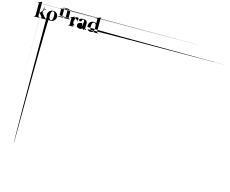

<svg xmlns="http://www.w3.org/2000/svg" viewBox="-729 -1846 10615 8843"><g transform="rotate(15 4578.5 2575.5)"><path d="M597.7 -14.6Q601.6 -13.7 603.5 -11.7Q605.5 -8.8 605.5 -5.9Q605.5 -2.9 602.5 -2Q600.6 0 595.7 0Q527.3 0 451.2 0Q375 0 324.2 0Q319.3 0 317.4 -2Q315.4 -2.9 315.4 -5.9Q315.4 -8.8 316.4 -10.7Q318.4 -13.7 322.3 -13.7Q326.2 -14.6 330.1 -16.6Q334 -17.6 337.9 -19.5Q341.8 -21.5 345.7 -24.4Q348.6 -26.4 350.6 -29.3Q353.5 -32.2 355.5 -36.1Q357.4 -39.1 358.4 -43.9Q358.4 -48.8 357.4 -53.7Q356.4 -57.6 352.5 -64.5Q352.5 -65.4 349.6 -68.4Q347.7 -71.3 343.8 -76.2Q339.8 -80.1 335.9 -85.9Q331.1 -90.8 326.2 -97.7Q320.3 -104.5 315.4 -111.3Q309.6 -118.2 303.7 -126Q297.9 -133.8 293 -140.6Q287.1 -147.5 281.2 -154.3Q275.4 -161.1 270.5 -166Q265.6 -171.9 260.7 -176.8Q256.8 -182.6 253.9 -185.5Q251 -188.5 249 -190.4Q244.1 -195.3 240.2 -199.2Q236.3 -203.1 233.4 -205.1Q230.5 -207 226.6 -209Q223.6 -210 220.7 -210Q216.8 -210 213.9 -209Q210.9 -207 209 -205.1Q207 -203.1 207 -198.2Q206.1 -194.3 206.1 -190.4Q206.1 -163.1 206.1 -132.8Q206.1 -102.5 206.1 -82Q206.1 -71.3 208 -63.5Q210.9 -54.7 214.8 -48.8Q219.7 -43 224.6 -38.1Q228.5 -33.2 235.4 -29.3Q241.2 -25.4 246.1 -22.5Q252 -20.5 256.8 -18.6Q262.7 -17.6 265.6 -16.6Q269.5 -15.6 272.5 -14.6Q274.4 -14.6 275.4 -13.7Q277.3 -12.7 278.3 -11.7Q279.3 -10.7 279.3 -8.8Q280.3 -7.8 280.3 -5.9Q280.3 2955.1 279.3 2956.1Q279.3 2956.1 279.3 2956.1Q278.3 2957 277.3 -1Q276.4 0 274.4 0Q272.5 1 271.5 1Q206.1 1 131.8 1Q58.6 1 8.8 1Q6.8 1 4.9 0Q3.9 0 2.9 -1Q2 -2.9 1 -3.9Q0 -4.9 0 -5.9Q0 -7.8 0 -8.8Q0 -9.8 1 -10.7Q2 -12.7 2.9 -13.7Q4.9 -13.7 6.8 -13.7Q8.8 -13.7 12.7 -15.6Q16.6 -16.6 22.5 -17.6Q27.3 -19.5 32.2 -21.5Q38.1 -24.4 43.9 -28.3Q49.8 -32.2 54.7 -37.1Q59.6 -42 64.5 -47.9Q68.4 -53.7 70.3 -62.5Q73.2 -70.3 73.2 -81.1Q73.2 -129.9 73.2 -182.6Q73.2 -235.4 73.2 -288.1Q73.2 -386.7 73.2 -479.5Q73.2 -573.2 73.2 -640.6Q73.2 -643.6 71.3 -646.5Q70.3 -648.4 67.4 -649.4Q66.4 -649.4 64.5 -649.4Q63.5 -650.4 59.6 -651.4Q56.6 -651.4 52.7 -652.3Q48.8 -653.3 44.9 -654.3Q41 -654.3 1695.3 -655.3Q3348.6 -656.2 6660.2 -658.2Q3341.8 -659.2 1682.6 -659.2Q22.5 -660.2 22.5 -660.2Q18.6 -661.1 17.6 -662.1Q15.6 -664.1 14.6 -667Q14.6 -668.9 16.6 -670.9Q18.6 -672.9 22.5 -673.8Q32.2 -675.8 43 -679.7Q53.7 -682.6 65.4 -685.5Q76.2 -689.5 87.9 -694.3Q98.6 -698.2 111.3 -703.1Q122.1 -708 133.8 -713.9Q144.5 -718.8 155.3 -723.6Q165 -730.5 174.8 -735.4Q184.6 -741.2 194.3 -747.1Q196.3 -748 198.2 -749Q201.2 -750 203.1 -750Q205.1 -750 207 -748Q208 -746.1 208 -742.2Q208 -699.2 208 -654.3Q208 -609.4 208 -563.5Q208 -478.5 208 -398.4Q208 -318.4 208 -259.8Q208 -253.9 209 -249Q210 -244.1 211.9 -241.2Q213.9 -238.3 217.8 -236.3Q220.7 -234.4 225.6 -234.4Q232.4 -234.4 237.3 -236.3Q242.2 -238.3 246.1 -243.2Q251 -249 257.8 -256.8Q263.7 -264.6 271.5 -274.4Q278.3 -284.2 285.2 -293.9Q293 -303.7 299.8 -314.5Q307.6 -324.2 314.5 -335Q321.3 -345.7 327.1 -355.5Q334 -365.2 338.9 -373Q343.8 -380.9 347.7 -387.7Q352.5 -396.5 354.5 -402.3Q357.4 -408.2 357.4 -413.1Q356.4 -418 354.5 -420.9Q352.5 -424.8 349.6 -427.7Q346.7 -430.7 343.8 -431.6Q339.8 -433.6 335.9 -433.6Q332 -434.6 329.1 -435.5Q326.2 -435.5 324.2 -435.5Q321.3 -435.5 320.3 -436.5Q318.4 -437.5 318.4 -439.5Q317.4 -440.4 316.4 -441.4Q316.4 -442.4 317.4 -444.3Q317.4 -445.3 317.4 -446.3Q318.4 -447.3 320.3 -448.2Q321.3 -449.2 323.2 -449.2Q324.2 -450.2 326.2 -450.2Q362.3 -450.2 402.3 -450.2Q443.4 -450.2 469.7 -450.2Q472.7 -450.2 473.6 -449.2Q475.6 -449.2 475.6 -448.2Q476.6 -447.3 477.5 -446.3Q477.5 -444.3 477.5 -443.4Q477.5 -261.7 477.5 -260.7Q476.6 -259.8 475.6 -438.5Q475.6 -437.5 473.6 -436.5Q472.7 -435.5 469.7 -434.6Q467.8 -434.6 464.8 -434.6Q461.9 -433.6 457 -430.7Q452.1 -429.7 447.3 -427.7Q442.4 -424.8 435.5 -421.9Q429.7 -418.9 423.8 -415Q417 -410.2 410.2 -405.3Q403.3 -399.4 396.5 -454.1Q388.7 -507.8 381.8 -620.1Q379.9 -498 377 -433.6Q374 -370.1 370.1 -365.2Q365.2 -359.4 361.3 -352.5Q356.4 -346.7 351.6 -340.8Q347.7 -335 343.8 -329.1Q339.8 -323.2 335.9 -318.4Q332 -312.5 330.1 -309.6Q329.1 -306.6 328.1 -305.7Q326.2 -302.7 356.4 -299.8Q386.7 -296.9 449.2 -293.9Q390.6 -291 365.2 -285.2Q338.9 -280.3 344.7 -272.5Q350.6 -263.7 359.4 -253.9Q367.2 -244.1 376 -233.4Q384.8 -221.7 394.5 -210Q404.3 -197.3 415 -184.6Q425.8 -171.9 435.5 -160.2Q446.3 -148.4 455.1 -135.7Q464.8 -125 473.6 -114.3Q482.4 -103.5 491.2 -94.7Q499 -85.9 505.9 -79.1Q511.7 -72.3 515.6 -69.3Q522.5 -63.5 528.3 -57.6Q535.2 -52.7 541 -47.9Q547.9 -43.9 553.7 -39.1Q559.6 -35.2 565.4 -31.2Q571.3 -27.3 576.2 -24.4Q580.1 -22.5 585 -18.6Q589.8 -18.6 593.8 -16.6Q596.7 -15.6 597.7 -14.6Z M810.5 -475.6Q835.9 -475.6 860.4 -471.7Q883.8 -466.8 906.2 -458Q927.7 -449.2 946.3 -436.5Q964.8 -423.8 979.5 -408.2Q995.1 -391.6 1007.8 -373Q1019.5 -354.5 1028.3 -333Q1037.1 -311.5 1041 -288.1Q1044.9 -265.6 1045.9 -241.2Q1045.9 -215.8 1041 -192.4Q1036.1 -169.9 1026.4 -147.5Q1017.6 -126 1003.9 -106.4Q991.2 -87.9 974.6 -72.3Q958 -55.7 938.5 -42Q918.9 -29.3 896.5 -19.5Q874 -9.8 850.6 -5.9Q826.2 -1 800.8 -1Q775.4 -1 752 -4.9Q727.5 -9.8 706.1 -18.6Q684.6 -27.3 665 1452.1Q646.5 2931.6 631.8 5901.4Q616.2 5900.4 604.5 4389.6Q591.8 2877.9 584 -143.6Q575.2 -165 570.3 -187.5Q565.4 -210.9 565.4 -235.4Q565.4 -260.7 570.3 -284.2Q575.2 -306.6 585 -329.1Q594.7 -350.6 607.4 -370.1Q620.1 -388.7 636.7 -405.3Q653.3 -420.9 672.9 -434.6Q692.4 -447.3 714.8 -457Q737.3 -466.8 761.7 -470.7Q785.2 -475.6 810.5 -475.6ZM805.7 -27.3Q817.4 -27.3 828.1 -32.2Q838.9 -36.1 847.7 -44.9Q856.4 -52.7 864.3 -64.5Q872.1 -75.2 877 -89.8Q882.8 -104.5 887.7 -121.1Q891.6 -137.7 894.5 -157.2Q897.5 -176.8 899.4 -196.3Q900.4 -216.8 900.4 -239.3Q900.4 -260.7 899.4 -281.2Q897.5 -301.8 894.5 -320.3Q891.6 -339.8 887.7 -356.4Q882.8 -374 877 -387.7Q871.1 -402.3 864.3 -414.1Q856.4 -424.8 847.7 -432.6Q838.9 -441.4 828.1 -445.3Q817.4 -450.2 805.7 -450.2Q793.9 -450.2 783.2 -446.3Q772.5 -442.4 763.7 -433.6Q754.9 -425.8 747.1 -414.1Q740.2 -403.3 733.4 -388.7Q727.5 -375 723.6 -358.4Q718.8 -340.8 715.8 -322.3Q712.9 -302.7 710.9 -282.2Q710 -261.7 710 -240.2Q710 -217.8 710.9 -197.3Q712.9 -177.7 715.8 -158.2Q718.8 -138.7 723.6 -122.1Q727.5 -105.5 733.4 -90.8Q740.2 -76.2 747.1 -65.4Q754.9 -53.7 763.7 -45.9Q772.5 -37.1 783.2 -32.2Q793.9 -27.3 805.7 -27.3Z M1629.9 -298.8Q1632.8 -297.9 1633.8 -297.9Q1635.7 -296.9 1636.7 -295.9Q1636.7 -294.9 1637.7 -293.9Q1637.7 -293 1637.7 -291Q1637.7 -289.1 1636.7 -288.1Q1635.7 -287.1 1634.8 -286.1Q1632.8 -285.2 1631.8 -284.2Q1629.9 -284.2 1627.9 -284.2Q1614.3 -284.2 1597.7 -284.2Q1582 -284.2 1570.3 -284.2Q1569.3 -284.2 1568.4 -284.2Q1566.4 -284.2 1565.4 -284.2Q1542 -284.2 1502 -284.2Q1462.9 -284.2 1439.5 -284.2Q1438.5 -284.2 1437.5 -284.2Q1435.5 -284.2 1434.6 -284.2Q1422.9 -284.2 1405.3 -284.2Q1387.7 -284.2 1376 -284.2Q1374 -284.2 1373 -284.2Q1371.1 -285.2 1370.1 -286.1Q1369.1 -287.1 1369.1 -289.1Q1368.2 -290 1368.2 -291Q1368.2 -293 1368.2 -293.9Q1368.2 -294.9 1369.1 -295.9Q1370.1 -297.9 1372.1 -297.9Q1373 -298.8 1375 -298.8Q1377.9 -298.8 1380.9 -299.8Q1383.8 -300.8 1389.6 -301.8Q1393.6 -303.7 1399.4 -305.7Q1404.3 -307.6 1409.2 -310.5Q1415 -314.5 1418.9 -319.3Q1423.8 -324.2 1428.7 -330.1Q1432.6 -335.9 1434.6 -343.8Q1436.5 -352.5 1436.5 -362.3Q1436.5 -408.2 1436.5 -460Q1436.5 -511.7 1436.5 -545.9Q1436.5 -546.9 1436.5 -547.9Q1436.5 -548.8 1436.5 -549.8Q1436.5 -555.7 1436.5 -564.5Q1436.5 -572.3 1436.5 -578.1Q1436.5 -588.9 1435.5 -599.6Q1434.6 -609.4 1433.6 -621.1Q1431.6 -631.8 1428.7 -642.6Q1425.8 -652.3 1420.9 -661.1Q1417 -669.9 1411.1 -677.7Q1404.3 -684.6 1396.5 -691.4Q1387.7 -697.3 1377 -700.2Q1365.2 -703.1 1351.6 -703.1Q1336.9 -703.1 1326.2 -700.2Q1314.5 -697.3 1306.6 -691.4Q1297.9 -684.6 1292 -677.7Q1286.1 -670.9 1282.2 -663.1Q1278.3 -654.3 1276.4 -645.5Q1274.4 -636.7 1273.4 -627Q1272.5 -617.2 1272.5 -608.4Q1271.5 -600.6 1271.5 -592.8Q1271.5 -535.2 1271.5 -470.7Q1271.5 -405.3 1271.5 -362.3Q1271.5 -352.5 1273.4 -343.8Q1275.4 -335.9 1279.3 -330.1Q1283.2 -324.2 1288.1 -319.3Q1292 -314.5 1296.9 -310.5Q1302.7 -307.6 1307.6 -305.7Q1312.5 -303.7 1317.4 -301.8Q1322.3 -300.8 1325.2 -299.8Q1329.1 -298.8 1331.1 -298.8Q1334 -297.9 1335 -297.9Q1336.9 -296.9 1336.9 -295.9Q1337.9 -294.9 1338.9 -293.9Q1338.9 -293 1337.9 -291Q1337.9 -330.1 1337.9 -348.6Q1336.9 -367.2 1335 -366.2Q1335 -325.2 1333 -304.7Q1331.1 -284.2 1329.1 -284.2Q1266.6 -284.2 1196.3 -284.2Q1126 -284.2 1078.1 -284.2Q1076.2 -284.2 1074.2 -284.2Q1073.2 -285.2 1072.3 -286.1Q1070.3 -287.1 1069.3 -289.1Q1068.4 -290 1068.4 -291Q1068.4 -293 1068.4 -293.9Q1068.4 -294.9 1069.3 -295.9Q1070.3 -297.9 1071.3 -297.9Q1073.2 -298.8 1075.2 -298.8Q1077.1 -298.8 1081.1 -299.8Q1084 -300.8 1089.8 -301.8Q1094.7 -303.7 1099.6 -305.7Q1104.5 -307.6 1109.4 -310.5Q1114.3 -314.5 1269.5 -319.3Q1423.8 -324.2 1727.5 -330.1Q1430.7 -336.9 1283.2 -344.7Q1135.7 -353.5 1135.7 -363.3Q1135.7 -432.6 1135.7 -510.7Q1135.7 -588.9 1135.7 -640.6Q1135.7 -643.6 1133.8 -646.5Q1132.8 -648.4 1128.9 -649.4Q1128.9 -649.4 1127 -649.4Q1125 -649.4 1122.1 -650.4Q1119.1 -651.4 1116.2 -652.3Q1112.3 -653.3 1108.4 -654.3Q1104.5 -654.3 1100.6 -655.3Q1096.7 -656.2 1093.8 -657.2Q1089.8 -658.2 1087.9 -659.2Q1085.9 -660.2 1085 -660.2Q1082 -661.1 1080.1 -662.1Q1078.1 -664.1 1078.1 -667Q1078.1 -668.9 1080.1 -670.9Q1082 -672.9 1085 -673.8Q1094.7 -675.8 2755.9 -679.7Q4416 -682.6 7727.5 -685.5Q4439.5 -689.5 2800.8 -694.3Q1162.1 -698.2 1173.8 -703.1Q1184.6 -708 1196.3 -713.9Q1207 -718.8 1218.8 -724.6Q1228.5 -730.5 1238.3 -736.3Q1248 -742.2 1257.8 -748Q1258.8 -749 1260.7 -749Q1262.7 -750 1265.6 -750Q1267.6 -750 1268.6 -748Q1270.5 -746.1 1270.5 -742.2Q1270.5 -731.4 1270.5 -719.7Q1270.5 -707 1270.5 -699.2Q1275.4 -703.1 1281.2 -708Q1288.1 -712.9 1293.9 -716.8Q1300.8 -721.7 1308.6 -725.6Q1316.4 -728.5 1324.2 -732.4Q1333 -735.4 1341.8 -738.3Q1351.6 -741.2 1362.3 -743.2Q1373 -745.1 1383.8 -746.1Q1395.5 -747.1 1408.2 -747.1Q1428.7 -747.1 1446.3 -745.1Q1462.9 -742.2 1477.5 -738.3Q1491.2 -733.4 1502.9 -727.5Q1514.6 -721.7 1523.4 -713.9Q1532.2 -706.1 1540 -697.3Q1546.9 -688.5 1551.8 -678.7Q1555.7 -668.9 1559.6 -659.2Q1563.5 -649.4 1565.4 -638.7Q1567.4 -628.9 1569.3 -618.2Q1570.3 -607.4 1570.3 -596.7Q1571.3 -586.9 1571.3 -577.1Q1571.3 -567.4 1571.3 -557.6Q1571.3 -557.6 1571.3 -556.6Q1571.3 -555.7 1571.3 -555.7Q1571.3 -519.5 1571.3 -460Q1571.3 -399.4 1571.3 -363.3Q1571.3 -353.5 1573.2 -344.7Q1575.2 -336.9 1579.1 -331.1Q1583 -325.2 1587.9 -320.3Q1591.8 -315.4 1597.7 -311.5Q1602.5 -308.6 1607.4 -306.6Q1613.3 -304.7 1617.2 -302.7Q1622.1 -301.8 1625 -300.8Q1627.9 -299.8 1629.9 -298.8Z M1949.2 -471.7Q1960 -471.7 1968.8 -470.7Q1978.5 -468.8 1985.4 -466.8Q1993.2 -463.9 1999 -460.9Q2004.9 -457 2008.8 -453.1Q2012.7 -448.2 2016.6 -443.4Q2019.5 -438.5 2021.5 -432.6Q2023.4 -426.8 2024.4 -420.9Q2025.4 -414.1 2025.4 -408.2Q2025.4 -395.5 2021.5 -356.4Q2018.6 -317.4 2010.7 -250Q2002.9 -302.7 1995.1 -330.1Q1988.3 -356.4 1979.5 -356.4Q1964.8 -356.4 1955.1 -358.4Q1944.3 -360.4 1938.5 -364.3Q1933.6 -367.2 1928.7 -371.1Q1923.8 -375 1919.9 -378.9Q1916 -382.8 1912.1 -386.7Q1908.2 -390.6 1905.3 -393.6Q1902.3 -397.5 1898.4 -399.4Q1894.5 -400.4 1889.6 -400.4Q1884.8 -400.4 1880.9 -399.4Q1876 -397.5 1872.1 -394.5Q1867.2 -391.6 1862.3 -351.6Q1857.4 -310.5 1853.5 -232.4Q1849.6 -294.9 1851.6 -319.3Q1853.5 -342.8 1860.4 -329.1Q1847.7 -314.5 1840.8 -296.9Q1835 -278.3 1835 -256.8Q1835 -241.2 1835 -225.6Q1835.9 -209 1838.9 -192.4Q1844.7 -162.1 1865.2 -133.8Q1885.7 -104.5 1934.6 -84Q1884.8 -74.2 1861.3 -66.4Q1837.9 -57.6 1841.8 -52.7Q1844.7 -46.9 1848.6 -43Q1852.5 -38.1 1856.4 -35.2Q1861.3 -32.2 1865.2 -29.3Q1870.1 -27.3 1875 -26.4Q1878.9 -26.4 1881.8 -25.4Q1884.8 -24.4 1886.7 -23.4Q1888.7 -23.4 1890.6 -22.5Q1891.6 -21.5 1892.6 -20.5Q1893.6 -19.5 1893.6 -18.6Q1894.5 -17.6 1893.6 -15.6Q1893.6 -14.6 1892.6 -13.7Q1892.6 -12.7 1890.6 -10.7Q1889.6 -9.8 1887.7 -9.8Q1885.7 -8.8 1884.8 -8.8Q1872.1 -8.8 1857.4 -8.8Q1843.8 -8.8 1835 -8.8Q1834 -8.8 1833 -8.8Q1831.1 -8.8 1831.1 -8.8Q1806.6 -8.8 1767.6 -8.8Q1728.5 -8.8 1705.1 -8.8Q1704.1 -8.8 1702.1 -8.8Q1701.2 -8.8 1699.2 -8.8Q1690.4 -8.8 1674.8 -8.8Q1658.2 -8.8 1649.4 -8.8Q1647.5 -8.8 1645.5 -9.8Q1644.5 -9.8 1643.6 -10.7Q1642.6 -12.7 1641.6 -13.7Q1640.6 -14.6 1640.6 -15.6Q1640.6 -17.6 1640.6 -18.6Q1640.6 -19.5 1641.6 -20.5Q1642.6 -22.5 1643.6 -23.4Q1645.5 -23.4 1647.5 -23.4Q1649.4 -24.4 1653.3 -25.4Q1656.2 -26.4 1660.2 -26.4Q1665 -28.3 1668.9 -30.3Q1672.9 -32.2 1677.7 -35.2Q1681.6 -38.1 1685.5 -42Q1689.5 -46.9 1693.4 -52.7Q1696.3 -58.6 1698.2 -66.4Q1700.2 -74.2 1700.2 -84Q1700.2 -154.3 1700.2 -233.4Q1700.2 -312.5 1700.2 -366.2Q1700.2 -369.1 1699.2 -371.1Q1697.3 -373 1694.3 -374Q1694.3 -374 1692.4 -374Q1690.4 -374 1687.5 -375Q1683.6 -376 1679.7 -377Q1676.8 -377.9 1672.9 -378.9Q1668.9 -379.9 1665 -379.9Q1661.1 -380.9 1657.2 -381.8Q1654.3 -382.8 1652.3 -383.8Q1650.4 -384.8 1649.4 -384.8Q1645.5 -385.7 1644.5 -386.7Q1642.6 -388.7 1642.6 -391.6Q1642.6 -393.6 1644.5 -396.5Q1645.5 -398.4 1649.4 -398.4Q1659.2 -401.4 1669.9 -404.3Q1680.7 -407.2 1691.4 -411.1Q1703.1 -414.1 1713.9 -418.9Q1725.6 -422.9 1737.3 -427.7Q1749 -432.6 1759.8 -438.5Q1771.5 -443.4 1781.2 -449.2Q1793 -455.1 1802.7 -460.9Q1812.5 -466.8 1820.3 -471.7Q1823.2 -473.6 1825.2 -473.6Q1827.1 -474.6 1830.1 -474.6Q1832 -474.6 1833 -472.7Q1835 -470.7 1835 -466.8Q1835 -449.2 1835 -428.7Q1835 -408.2 1835 -394.5Q1843.8 -414.1 1855.5 -428.7Q1867.2 -443.4 1882.8 -453.1Q1897.5 -462.9 1914.1 -466.8Q1930.7 -471.7 1949.2 -471.7Z M2477.5 -52.7Q2481.4 -53.7 2484.4 -52.7Q2486.3 -51.8 2488.3 -49.8Q2491.2 -47.9 2491.2 -44.9Q2491.2 -42 2488.3 -39.1Q2487.3 -36.1 2485.4 -32.2Q2482.4 -29.3 2478.5 -25.4Q2474.6 -22.5 2470.7 -18.6Q2465.8 -14.6 2460.9 -11.7Q2455.1 -8.8 2449.2 -5.9Q2442.4 -2.9 2433.6 -1Q2425.8 -48.8 2416 -46.9Q2406.2 -45.9 2395.5 3.9Q2380.9 3.9 2368.2 1Q2355.5 -2 2344.7 -7.8Q2334 -13.7 2327.1 -20.5Q2320.3 -28.3 2315.4 -36.1Q2315.4 -38.1 2313.5 -39.1Q2311.5 -39.1 2309.6 -39.1Q2308.6 -39.1 2306.6 -38.1Q2304.7 -37.1 2303.7 -36.1Q2302.7 -35.2 2300.8 -33.2Q2298.8 -30.3 2294.9 -27.3Q2291 -24.4 2285.2 -20.5Q2279.3 -17.6 2272.5 -12.7Q2265.6 -8.8 2256.8 -4.9Q2248 -2 2238.3 1Q2229.5 3.9 2216.8 5.9Q2205.1 6.8 2192.4 6.8Q2169.9 6.8 2151.4 3.9Q2132.8 1 2118.2 -4.9Q2102.5 -10.7 2089.8 -18.6Q2078.1 -27.3 2068.4 -37.1Q2059.6 -46.9 2052.7 -57.6Q2045.9 -69.3 2042 -82Q2037.1 -94.7 2035.2 -107.4Q2033.2 -121.1 2033.2 -132.8Q2033.2 -152.3 2038.1 -169.9Q2043.9 -186.5 2054.7 -202.1Q2066.4 -216.8 2080.1 -227.5Q2094.7 -238.3 2112.3 -246.1Q2122.1 -249 2132.8 -252Q2142.6 -254.9 2152.3 -256.8Q2163.1 -257.8 2173.8 -259.8Q2183.6 -261.7 2193.4 -263.7Q2204.1 -265.6 2213.9 -267.6Q2223.6 -269.5 2233.4 -272.5Q2243.2 -275.4 2252.9 -229.5Q2262.7 -184.6 2270.5 -89.8Q2279.3 -196.3 2286.1 -253.9Q2293 -311.5 2296.9 -321.3Q2300.8 -331.1 2301.8 -341.8Q2303.7 -352.5 2303.7 -362.3Q2303.7 -371.1 2302.7 -378.9Q2301.8 -386.7 2299.8 -393.6Q2297.9 -401.4 2294.9 -407.2Q2292 -414.1 2288.1 -419.9Q2284.2 -424.8 2279.3 -429.7Q2275.4 -433.6 2269.5 -437.5Q2264.6 -441.4 2258.8 -442.4Q2253.9 -443.4 2248 -443.4Q2237.3 -443.4 2229.5 -440.4Q2221.7 -437.5 2216.8 -432.6Q2211.9 -427.7 2208 -420.9Q2204.1 -414.1 2201.2 -406.2Q2198.2 -399.4 2195.3 -390.6Q2192.4 -382.8 2189.5 -375Q2187.5 -366.2 2183.6 -359.4Q2178.7 -351.6 2173.8 -345.7Q2168.9 -340.8 2163.1 -337.9Q2157.2 -334 2150.4 -332Q2143.6 -329.1 2136.7 -328.1Q2129.9 -327.1 2123 -327.1Q2116.2 -327.1 2110.4 -327.1Q2104.5 -328.1 2098.6 -331.1Q2093.8 -333 2088.9 -335.9Q2085 -338.9 2081.1 -342.8Q2077.1 -346.7 2074.2 -350.6Q2071.3 -355.5 2069.3 -360.4Q2068.4 -366.2 2067.4 -371.1Q2065.4 -377 2065.4 -382.8Q2065.4 -390.6 2067.4 -398.4Q2069.3 -406.2 2074.2 -414.1Q2077.1 -420.9 2084 -428.7Q2090.8 -435.5 2100.6 -441.4Q2110.4 -447.3 2123 -453.1Q2136.7 -458 2152.3 -461.9Q2168.9 -465.8 2189.5 -467.8Q2210 -469.7 2234.4 -469.7Q2262.7 -469.7 2286.1 -466.8Q2310.5 -463.9 2330.1 -459Q2349.6 -453.1 2365.2 -445.3Q2380.9 -436.5 2393.6 -425.8Q2406.2 -415 2415 -402.3Q2424.8 -388.7 2429.7 -373Q2435.5 -357.4 2438.5 -338.9Q2440.4 -321.3 2440.4 -300.8Q2440.4 -276.4 2440.4 -253.9Q2439.5 -230.5 2437.5 -210Q2436.5 -188.5 2435.5 -169.9Q2434.6 -151.4 2433.6 -134.8Q2432.6 -118.2 2433.6 -104.5Q2433.6 -90.8 2434.6 -81.1Q2436.5 -70.3 2439.5 -63.5Q2442.4 -56.6 2449.2 -54.7Q2451.2 -53.7 2454.1 -52.7Q2458 -52.7 2460.9 -52.7Q2464.8 -51.8 2469.7 -51.8Q2473.6 -51.8 2477.5 -52.7Z M3048.8 -17.6Q3043.9 -19.5 3039.1 -21.5Q3034.2 -24.4 3028.3 -27.3Q3023.4 -30.3 3018.6 -35.2Q3014.6 -40 3010.7 -45.9Q3006.8 -51.8 3004.9 -60.5Q3002.9 -68.4 3002.9 -78.1Q3002.9 -121.1 3002.9 -174.8Q3002.9 -227.5 3002.9 -286.1Q3002.9 -394.5 3002.9 -514.6Q3002.9 -633.8 3002.9 -742.2Q3002.9 -746.1 3001 -748Q3000 -750 2998 -750Q2995.1 -750 2993.2 -749Q2991.2 -748 2988.3 -747.1Q2979.5 -742.2 2969.7 -736.3Q2960 -730.5 2949.2 -723.6Q2938.5 -718.8 2926.8 -713.9Q2916 -708 2904.3 -703.1Q2892.6 -698.2 2880.9 -694.3Q2870.1 -689.5 2858.4 -685.5Q2847.7 -682.6 2836.9 -679.7Q2826.2 -675.8 2816.4 -673.8Q2812.5 -672.9 2811.5 -670.9Q2809.6 -668.9 2809.6 -667Q2809.6 -664.1 2811.5 -662.1Q2813.5 -661.1 2816.4 -660.2Q2817.4 -660.2 2819.3 -660.2Q2822.3 -659.2 2825.2 -658.2Q2829.1 -656.2 2833 -655.3Q2836.9 -654.3 2840.8 -654.3Q2844.7 -653.3 2847.7 -652.3Q2851.6 -651.4 2854.5 -651.4Q2857.4 -650.4 2859.4 -649.4Q2861.3 -649.4 2861.3 -649.4Q2864.3 -648.4 2866.2 -646.5Q2867.2 -643.6 2867.2 -640.6Q2867.2 -603.5 2867.2 -546.9Q2867.2 -490.2 2867.2 -439.5Q2867.2 -437.5 2867.2 -436.5Q2867.2 -435.5 2865.2 -434.6Q2864.3 -434.6 2863.3 -434.6Q2862.3 -435.5 2860.4 -435.5Q2860.4 -436.5 2858.4 -437.5Q2856.4 -438.5 2852.5 -441.4Q2848.6 -443.4 2842.8 -445.3Q2836.9 -447.3 2830.1 -450.2Q2822.3 -453.1 2812.5 -455.1Q2802.7 -457 2792 -459Q2779.3 -460.9 2765.6 -461.9Q2752 -462.9 2736.3 -462.9Q2709 -462.9 2684.6 -459Q2660.2 -454.1 2638.7 -445.3Q2617.2 -435.5 2600.6 -423.8Q2583 -411.1 2568.4 -394.5Q2554.7 -378.9 2544.9 -359.4Q2534.2 -339.8 2527.3 -317.4Q2520.5 -293.9 2517.6 -268.6Q2513.7 -243.2 2513.7 -214.8Q2513.7 -204.1 2514.6 -191.4Q2515.6 -179.7 2516.6 -167Q2518.6 -154.3 4178.7 -141.6Q5838.9 -127.9 9157.2 -114.3Q5847.7 -101.6 4195.3 -89.8Q2543 -77.1 2550.8 -66.4Q2558.6 -54.7 2567.4 -43.9Q2576.2 -34.2 2586.9 -25.4Q2597.7 -16.6 2610.4 -9.8Q2624 -2 2638.7 2.9Q2653.3 8.8 2670.9 11.7Q2688.5 13.7 2709 13.7Q2726.6 13.7 2742.2 11.7Q2757.8 9.8 2771.5 4.9Q2785.2 1 2796.9 -3.9Q2807.6 -8.8 2816.4 -14.6Q2825.2 -21.5 2833 -27.3Q2840.8 -33.2 2845.7 -39.1Q2850.6 -44.9 2854.5 -48.8Q2858.4 -52.7 2860.4 -55.7Q2862.3 -57.6 2863.3 -58.6Q2864.3 -58.6 2865.2 -57.6Q2866.2 -57.6 2867.2 -55.7Q2867.2 -54.7 2867.2 -52.7Q2867.2 -44.9 2867.2 -32.2Q2867.2 -20.5 2867.2 -8.8Q2867.2 -5.9 2868.2 -3.9Q2869.1 -2.9 2871.1 -1Q2872.1 0 2874 0Q2877 1 2879.9 1Q2913.1 1 2964.8 1Q3015.6 1 3060.5 1Q3062.5 1 3064.5 0Q3066.4 0 3066.4 -1Q3068.4 -2.9 3069.3 -3.9Q3069.3 -4.9 3069.3 -5.9Q3070.3 -7.8 3070.3 -8.8Q3069.3 -9.8 3068.4 -10.7Q3068.4 -11.7 3066.4 -12.7Q3064.5 -13.7 3062.5 -13.7Q3060.5 -14.6 3056.6 -15.6Q3052.7 -16.6 3048.8 -17.6ZM2869.1 -163.1Q2869.1 -154.3 2867.2 -145.5Q2866.2 -136.7 2864.3 -127Q2862.3 -117.2 2858.4 -107.4Q2854.5 -97.7 2849.6 -88.9Q2844.7 -80.1 2836.9 -72.3Q2829.1 -65.4 2818.4 -58.6Q2808.6 -52.7 2794.9 -49.8Q2781.2 -46.9 2763.7 -46.9Q2750 -46.9 2739.3 -49.8Q2727.5 -51.8 2718.8 -57.6Q2710 -64.5 2703.1 -71.3Q2695.3 -79.1 2689.5 -86.9Q2683.6 -95.7 2678.7 -105.5Q2674.8 -115.2 2671.9 -126Q2668.9 -136.7 2666 -147.5Q2664.1 -158.2 2663.1 -168.9Q2661.1 -179.7 2660.2 -189.5Q2660.2 -200.2 2660.2 -209Q2660.2 -218.8 2660.2 -226.6Q2660.2 -233.4 2660.2 -239.3Q2660.2 -258.8 2661.1 -278.3Q2663.1 -297.9 2666 -316.4Q2668.9 -334 2672.9 -349.6Q2677.7 -365.2 2684.6 -377.9Q2691.4 -391.6 2700.2 -402.3Q2708 -412.1 2718.8 -419.9Q2729.5 -427.7 2742.2 -431.6Q2754.9 -434.6 2769.5 -434.6Q2779.3 -434.6 2788.1 -432.6Q2795.9 -430.7 2803.7 -427.7Q2811.5 -423.8 2817.4 -419.9Q2824.2 -415 2830.1 -410.2Q2835 -404.3 2839.8 -398.4Q2843.8 -391.6 2847.7 -384.8Q2851.6 -377.9 2853.5 -370.1Q2856.4 -362.3 2858.4 -355.5Q2861.3 -347.7 2862.3 -339.8Q2864.3 -332 2864.3 -325.2Q2865.2 -317.4 2866.2 -310.5Q2866.2 -302.7 2866.2 -296.9Q2866.2 -272.5 2867.2 -234.4Q2867.2 -196.3 2869.1 -163.1Z"/></g></svg>

Font: Mermaid
Style: Bold
Weight: 400
Designer: Scott Simpson
Version: Version 1.001